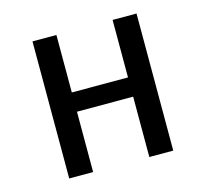

<svg xmlns="http://www.w3.org/2000/svg" viewBox="-82 -620 765 713"><g transform="rotate(-15 300.0 -263.5)"><path d="M408 0V-232H192V0H100V-527H192V-306H408V-527H500V0Z"/></g></svg>

Font: Wlorlttqgufhjawjgtejqphaquk
Style: Regular
Weight: 400
Monospace: yes
Designer: Carrois Corporate & Edenspiekermann
Foundry: Carrois Corporate GbR & Edenspiekermann AG
Version: Version 2.001